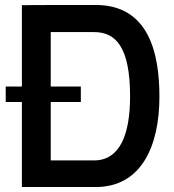

<svg xmlns="http://www.w3.org/2000/svg" viewBox="-20 -752 700 772"><path d="M184 -107V-342H305V-404H184V-623H358C445 -623 503 -564 503 -364C503 -215 464 -107 358 -107ZM3 -342H68V0H365C549 0 621 -166 621 -363C621 -533 581 -732 365 -732C326 -732 68 -732 68 -731V-404H3Z"/></svg>

Font: Exo
Style: Demi Bold
Weight: 600
Designer: Natanael Gama
Version: Version 1.00